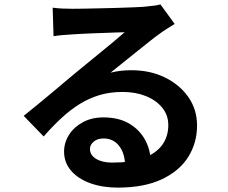

<svg xmlns="http://www.w3.org/2000/svg" viewBox="-20 -797 1040 875"><path d="M220 -762Q241 -759 265 -758Q289 -757 311 -757Q327 -757 359 -757.5Q391 -758 431.5 -759Q472 -760 512 -761Q552 -762 584.5 -763.5Q617 -765 635 -766Q666 -769 684 -771.5Q702 -774 711 -777L776 -688Q759 -677 741 -666Q723 -655 706 -642Q686 -628 658 -605.5Q630 -583 598.5 -558Q567 -533 537.5 -509Q508 -485 484 -466Q509 -472 532 -474.5Q555 -477 579 -477Q664 -477 731.5 -444Q799 -411 838.5 -354.5Q878 -298 878 -225Q878 -146 838 -82Q798 -18 717.5 20Q637 58 516 58Q447 58 391.5 38Q336 18 304 -19Q272 -56 272 -106Q272 -147 294.5 -182.5Q317 -218 357.5 -240Q398 -262 451 -262Q520 -262 567.5 -234.5Q615 -207 640.5 -161Q666 -115 667 -60L550 -44Q549 -99 522.5 -132.5Q496 -166 452 -166Q424 -166 407 -151.5Q390 -137 390 -118Q390 -90 418 -73Q446 -56 491 -56Q576 -56 633 -76.5Q690 -97 718.5 -135.5Q747 -174 747 -227Q747 -272 719.5 -306Q692 -340 645 -359Q598 -378 539 -378Q481 -378 433 -363.5Q385 -349 342.5 -322.5Q300 -296 259.5 -258.5Q219 -221 179 -175L88 -269Q115 -291 149 -318.5Q183 -346 218.5 -376Q254 -406 285.5 -432.5Q317 -459 339 -477Q360 -494 388 -517Q416 -540 446 -564.5Q476 -589 503 -611.5Q530 -634 548 -650Q533 -650 509 -649Q485 -648 456.5 -647Q428 -646 399.5 -645Q371 -644 346.5 -642.5Q322 -641 306 -640Q286 -639 264 -637Q242 -635 224 -632Z"/></svg>

Font: Noto Sans JP Thin
Style: Bold
Weight: 700
Version: Version 2.004-H2;hotconv 1.0.118;makeotfexe 2.5.65603